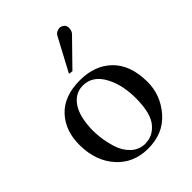

<svg xmlns="http://www.w3.org/2000/svg" viewBox="-217 -861 989 989"><g transform="rotate(-45 278.0 -366.5)"><path d="M419 -737Q429 -727 427.5 -708.5Q426 -690 415 -679L282 -543L260 -546L357 -728Q365 -742 383.5 -747Q402 -752 419 -737ZM517 -233Q518 -135 451.5 -59Q385 17 272 15Q170 14 105.5 -58Q41 -130 39 -243Q37 -350 98.5 -416.5Q160 -483 276 -483H277Q385 -483 450.5 -418.5Q516 -354 517 -233ZM415 -204Q417 -308 378 -380Q339 -452 270 -453Q218 -454 183.5 -412Q149 -370 142 -290Q138 -253 142.5 -209.5Q147 -166 161 -120Q175 -74 207.5 -43.5Q240 -13 287 -13L288 -14Q338 -14 375.5 -57.5Q413 -101 415 -204Z"/></g></svg>

Font: GFS Artemisia
Style: Regular
Weight: 400
Designer: Takis Katsoulidis and George D. Matthiopoulos
Foundry: Takis Katsoulidis and George D. Matthiopoulos
Version: Version 1.0